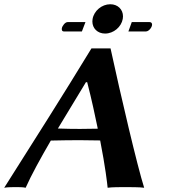

<svg xmlns="http://www.w3.org/2000/svg" viewBox="-76 -881 797 904"><path d="M544.4 -777 528.6 -733H611.6C623.8 -733 640 -751.2 640 -765.2C640 -771.2 636.9 -777 628.4 -777ZM309.6 -733 326.4 -777H242.4C230.4 -777 217.2 -759 215.2 -748C214 -741 215.6 -733 224.6 -733ZM360 -792C359.3 -787.9 358.9 -783.9 358.9 -780.1C358.9 -747.7 383.1 -723 418.8 -723C458.8 -723 495.3 -754 502 -792C502.7 -796.1 503.1 -800.1 503.1 -803.9C503.1 -836.3 478.9 -861 443.2 -861C403.2 -861 366.7 -830 360 -792ZM384.4 -275.1C355.9 -274.5 324.4 -274 300.7 -274C271.8 -274 227.8 -274.5 196.6 -275.9L328.6 -494H334.5C355.7 -412 371.3 -338.5 384.4 -275.1ZM163.3 -219.2C201.5 -220.1 260.6 -221 296.3 -221C328.4 -221 363 -220.4 395.6 -219.7C420.2 -93.7 428.7 -18.7 430.8 3C448.4 0 495.4 0 512.4 0C529.4 0 586.4 0 602.8 3C570.6 -98 491.9 -434 444.5 -653H354.5C219.4 -431 83.8 -218 -56.2 3C-43.6 0 -10.6 0 0.4 0C11.4 0 33.4 0 44.8 3C71.1 -56.2 114.4 -135.1 163.3 -219.2Z"/></svg>

Font: Linux Biolinum O 
Style: Bold Italic
Weight: 700
Designer: Philipp H. Poll
Foundry: Philipp H. Poll
Version: Version 1.3.2